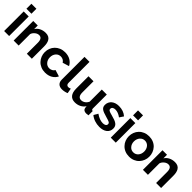

<svg xmlns="http://www.w3.org/2000/svg" viewBox="343 -2177 3635 3635"><g transform="rotate(45 2160.0 -360.0)"><path d="M195 -730H61V-597H195ZM195 -524H61V0H195Z M773 -468Q735 -533 645 -533Q576 -533 521 -505Q466 -477 437 -427V-524H316V0H450V-306Q462 -350 506 -385Q544 -415 586 -415Q669 -415 669 -294V0H803V-327Q803 -417 773 -468Z M962 -72Q999 -33 1050.5 -11.5Q1102 10 1164 10Q1249 10 1311.5 -27Q1374 -64 1402 -126L1271 -166Q1259 -139 1228.5 -121.5Q1198 -104 1162 -104Q1134 -104 1109 -115.5Q1084 -127 1066 -148Q1025 -194 1025 -262Q1025 -331 1065 -376Q1083 -397 1108 -408Q1133 -419 1162 -419Q1196 -419 1224 -403.5Q1252 -388 1269 -359L1400 -399Q1369 -461 1308 -497Q1247 -533 1163 -533Q1101 -533 1049.5 -511.5Q998 -490 961 -452Q925 -415 906 -366Q887 -317 887 -262Q887 -208 906.5 -159Q926 -110 962 -72Z M1615 8Q1645 8 1681 0.5Q1717 -7 1743 -19L1725 -121Q1695 -107 1671 -107Q1645 -107 1631 -123Q1617 -139 1617 -168V-730H1483V-121Q1483 -59 1517.5 -25.5Q1552 8 1615 8Z M2172 -98 2175 -56Q2179 -27 2201.5 -10.5Q2224 6 2260 6Q2286 6 2318 0V-114Q2301 -115 2293.5 -124Q2286 -133 2286 -154V-524H2152V-199Q2129 -152 2093 -128Q2057 -104 2017 -104Q1930 -104 1930 -225V-524H1796V-196Q1796 -94 1838 -42Q1880 10 1961 10Q2028 10 2082.5 -17.5Q2137 -45 2172 -98Z M2829 -156Q2829 -189 2817.5 -212.5Q2806 -236 2782 -254Q2759 -271 2722 -285Q2685 -299 2626 -314Q2572 -327 2546 -341Q2534 -348 2528.5 -357Q2523 -366 2523 -380Q2523 -409 2545 -424Q2567 -439 2603 -439Q2678 -439 2755 -381L2809 -462Q2729 -534 2604 -534Q2514 -534 2457 -488Q2429 -465 2413.5 -432.5Q2398 -400 2398 -361Q2398 -331 2408 -310Q2418 -289 2440 -272Q2460 -257 2494.5 -244Q2529 -231 2585 -215Q2645 -199 2673 -185Q2700 -172 2700 -144Q2700 -116 2677 -101Q2654 -86 2614 -86Q2528 -86 2430 -155L2380 -71Q2425 -32 2487.5 -11Q2550 10 2617 10Q2715 10 2772 -34.5Q2829 -79 2829 -156Z M3050 -730H2916V-597H3050ZM3050 -524H2916V0H3050Z M3614 -72Q3649 -110 3668 -158.5Q3687 -207 3687 -261Q3687 -316 3668 -365Q3649 -414 3614 -452Q3577 -491 3526 -512Q3475 -533 3413 -533Q3351 -533 3299.5 -511.5Q3248 -490 3212 -452Q3176 -415 3157 -365.5Q3138 -316 3138 -261Q3138 -207 3157 -158Q3176 -109 3212 -72Q3248 -33 3299.5 -11.5Q3351 10 3413 10Q3475 10 3526.5 -11.5Q3578 -33 3614 -72ZM3316 -374Q3334 -395 3359 -407Q3384 -419 3413 -419Q3472 -419 3511 -375Q3529 -354 3539.5 -324.5Q3550 -295 3550 -262Q3550 -194 3511 -148Q3472 -104 3413 -104Q3354 -104 3316 -148Q3276 -193 3276 -261Q3276 -294 3286.5 -323.5Q3297 -353 3316 -374Z M4234 -468Q4196 -533 4106 -533Q4037 -533 3982 -505Q3927 -477 3898 -427V-524H3777V0H3911V-306Q3923 -350 3967 -385Q4005 -415 4047 -415Q4130 -415 4130 -294V0H4264V-327Q4264 -417 4234 -468Z"/></g></svg>

Font: RT Raleway Bold
Style: Regular
Weight: 400
Designer: Matt McInerney, Pablo Impallari, Rodrigo Fuenzalida — Edited by Milan Moffatt in April 2016
Foundry: Matt McInerney, Pablo Impallari, Rodrigo Fuenzalida — Edited by Milan Moffatt in April 2016
Version: Version 3.001